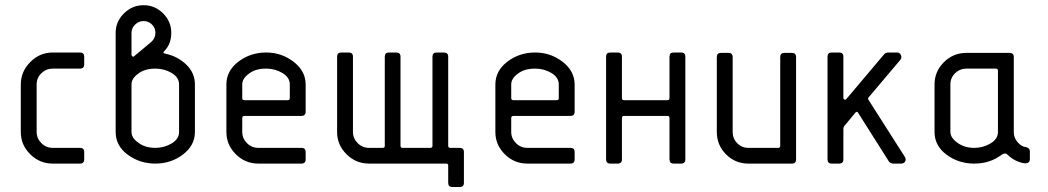

<svg xmlns="http://www.w3.org/2000/svg" viewBox="-20 -645 4132 757"><path d="M312 -421.4V-391.1Q312 -374.5 295.4 -374.5H188Q162.1 -374.5 143.3 -356.4Q124.5 -338.4 124.5 -312V-124.5Q124.5 -99.6 143.1 -80.8Q161.6 -62 188 -62H295.4Q312 -62 312 -45.4V-16.6Q312 0 295.4 0H188Q136.2 0 99.1 -36.9Q62 -73.7 62 -124.5V-312Q62 -362.8 99.4 -400.4Q136.7 -438 188 -438H295.4Q312 -438 312 -421.4Z M546.4 -562Q526.9 -562 512.7 -548.1Q498.5 -534.2 498.5 -515.6V-428.2Q498.5 -425.3 502.2 -422.6Q505.9 -419.9 508.8 -423.3L576.2 -479.5Q592.8 -494.1 592.8 -515.6Q592.8 -535.2 578.9 -548.6Q564.9 -562 546.4 -562ZM748.5 -312V-124.5Q748.5 -71.8 701.4 -35.9Q654.3 0 592.8 0Q530.8 0 483.4 -35.2Q436 -70.3 436 -124.5V-515.6Q436 -560.1 468.8 -592.3Q501.5 -624.5 546.1 -624.5Q590.8 -624.5 623 -592.3Q655.3 -560.1 655.3 -515.6Q655.3 -471.2 627.9 -443.8Q619.6 -435.5 631.3 -433.6Q680.2 -423.3 714.4 -390.4Q748.5 -357.4 748.5 -312ZM686 -124.5V-312Q686 -339.8 657 -357.2Q627.9 -374.5 592.8 -374.5Q549.3 -374.5 523.4 -353.5Q498.5 -335 498.5 -312V-124.5Q498.5 -101.6 523.4 -84Q550.3 -62 592.8 -62Q627 -62 656.5 -79.3Q686 -96.7 686 -124.5Z M944.3 -250H1114.3Q1122.6 -250 1122.6 -258.3V-312Q1122.6 -339.8 1093.5 -357.2Q1064.5 -374.5 1029.3 -374.5Q985.8 -374.5 960 -353.5Q935.1 -335 935.1 -312V-258.3Q935.1 -250 944.3 -250ZM1185.1 -312V-204.6Q1185.1 -188 1168.5 -188H944.3Q935.1 -188 935.1 -179.7V-124.5Q935.1 -99.6 953.6 -80.8Q972.2 -62 998.5 -62H1168.5Q1185.1 -62 1185.1 -45.4V-16.6Q1185.1 0 1168.5 0H998.5Q946.8 0 909.7 -36.9Q872.6 -73.7 872.6 -124.5V-312Q872.6 -365.7 919.9 -401.9Q967.3 -438 1029.3 -438Q1090.3 -438 1137.7 -401.4Q1185.1 -364.7 1185.1 -312Z M1809.1 -45.4V75.7Q1809.1 92.3 1792.5 92.3H1763.7Q1747.1 92.3 1747.1 75.7V7.3Q1747.1 0 1738.8 0H1435.1Q1383.3 0 1346.2 -36.9Q1309.1 -73.7 1309.1 -124.5V-421.4Q1309.1 -438 1325.7 -438H1355Q1371.6 -438 1371.6 -421.4V-124.5Q1371.6 -99.6 1390.1 -80.8Q1408.7 -62 1435.1 -62H1488.8Q1497.1 -62 1497.1 -70.3V-421.4Q1497.1 -438 1513.7 -438H1542.5Q1559.1 -438 1559.1 -421.4V-70.3Q1559.1 -62 1567.4 -62H1676.8Q1685.1 -62 1685.1 -70.3V-421.4Q1685.1 -438 1701.7 -438H1730.5Q1747.1 -438 1747.1 -421.4V-70.3Q1747.1 -62 1755.4 -62H1792.5Q1809.1 -62 1809.1 -45.4Z M2004.9 -250H2174.8Q2183.1 -250 2183.1 -258.3V-312Q2183.1 -339.8 2154.1 -357.2Q2125 -374.5 2089.8 -374.5Q2046.4 -374.5 2020.5 -353.5Q1995.6 -335 1995.6 -312V-258.3Q1995.6 -250 2004.9 -250ZM2245.6 -312V-204.6Q2245.6 -188 2229 -188H2004.9Q1995.6 -188 1995.6 -179.7V-124.5Q1995.6 -99.6 2014.2 -80.8Q2032.7 -62 2059.1 -62H2229Q2245.6 -62 2245.6 -45.4V-16.6Q2245.6 0 2229 0H2059.1Q2007.3 0 1970.2 -36.9Q1933.1 -73.7 1933.1 -124.5V-312Q1933.1 -365.7 1980.5 -401.9Q2027.8 -438 2089.8 -438Q2150.9 -438 2198.2 -401.4Q2245.6 -364.7 2245.6 -312Z M2682.1 -421.4V-16.6Q2682.1 0 2665.5 0H2636.2Q2619.6 0 2619.6 -16.6V-179.7Q2619.6 -188 2611.3 -188H2440.4Q2432.1 -188 2432.1 -179.7V-16.6Q2432.1 0 2415.5 0H2386.2Q2369.6 0 2369.6 -16.6V-421.4Q2369.6 -438 2386.2 -438H2415.5Q2432.1 -438 2432.1 -421.4V-258.3Q2432.1 -250 2440.4 -250H2611.3Q2619.6 -250 2619.6 -258.3V-421.4Q2619.6 -438 2636.2 -438H2665.5Q2682.1 -438 2682.1 -421.4Z M2806.2 -124.5V-419.9Q2806.2 -436.5 2822.8 -436.5H2852.1Q2868.7 -436.5 2868.7 -419.9V-124.5Q2868.7 -98.6 2886.7 -80.3Q2904.8 -62 2930.7 -62H3047.9Q3056.2 -62 3056.2 -70.3V-419.9Q3056.2 -436.5 3072.8 -436.5H3102.1Q3118.7 -436.5 3118.7 -419.9V-16.6Q3118.7 0 3102.1 0H2930.7Q2878.9 0 2842.5 -36.4Q2806.2 -72.8 2806.2 -124.5Z M3305.2 -421.4V-258.3Q3305.2 -254.4 3309.3 -252.7Q3313.5 -251 3316.4 -253.9L3464.8 -429.7Q3471.2 -438 3482.4 -438H3517.6Q3526.9 -438 3531.7 -428.5Q3536.6 -418.9 3530.3 -409.7L3404.8 -261.2Q3400.9 -257.3 3403.8 -252L3547.9 -25.9Q3550.8 -20.5 3550.8 -16.6Q3550.8 -9.3 3545.7 -4.6Q3540.5 0 3533.2 0H3503.4Q3489.7 0 3483.4 -10.3L3363.3 -200.2Q3359.4 -207.5 3353 -201.2L3311.5 -151.4Q3305.2 -145 3305.2 -136.7V-16.6Q3305.2 0 3288.6 0H3259.3Q3242.7 0 3242.7 -16.6V-421.4Q3242.7 -438 3259.3 -438H3288.6Q3305.2 -438 3305.2 -421.4Z M3977.1 -419.9V-122.6Q3977.1 -102.1 3992.2 -84.2Q4007.3 -66.4 4026.9 -64.5Q4040.5 -60.5 4040.5 -47.9V-17.6Q4040.5 -1 4020.5 -1Q3981.9 -6.3 3951.2 -36.1Q3942.9 -44.4 3928.2 -34.2Q3882.8 0 3821.3 0Q3759.3 0 3711.9 -35.2Q3664.6 -70.3 3664.6 -124.5V-312Q3664.6 -362.8 3701.4 -399.7Q3738.3 -436.5 3790.5 -436.5H3960.4Q3977.1 -436.5 3977.1 -419.9ZM3914.6 -124.5V-366.2Q3914.6 -374.5 3906.2 -374.5H3790.5Q3764.6 -374.5 3745.8 -356.4Q3727.1 -338.4 3727.1 -312V-124.5Q3727.1 -102.5 3754.6 -82.3Q3782.2 -62 3821.3 -62Q3855.5 -62 3885 -79.3Q3914.6 -96.7 3914.6 -124.5Z"/></svg>

Font: GOSTRUS
Style: type_B
Weight: 400
Designer: Юрий и Татьяна Кривогуз
Version: Version 02.00